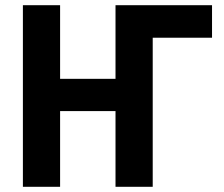

<svg xmlns="http://www.w3.org/2000/svg" viewBox="-20 -718 860 738"><path d="M68 0V-698H211V-415H424V-698H795V-573H567V0H424V-291H211V0Z"/></svg>

Font: IBM Plex Sans Condensed
Style: Bold
Weight: 700
Width: 3
Designer: Mike Abbink, Paul van der Laan, Pieter van Rosmalen
Foundry: Bold Monday
Version: Version 3.201